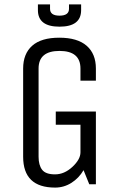

<svg xmlns="http://www.w3.org/2000/svg" viewBox="-20 -836 540 871"><path d="M233 -270V-330H415V0H385L359 -64Q338 -28 304 -6.5Q270 15 230 15Q85 15 85 -125V-525Q85 -592 126 -628.5Q167 -665 249 -665Q331 -665 373 -628.5Q415 -592 415 -525V-470H345V-525Q345 -605 250 -605Q155 -605 155 -525V-125Q155 -87 171 -66Q187 -45 229.5 -45Q272 -45 308.5 -79Q345 -113 345 -145V-270ZM207 -816V-796Q207 -765 250 -765Q293 -765 293 -796V-816H348V-790Q348 -715 250 -715Q152 -715 152 -790V-816Z"/></svg>

Font: Unica One
Style: Regular
Weight: 400
Designer: Eduardo Rodriguez Tunni
Foundry: Eduardo Rodriguez Tunni
Version: Version 1.001